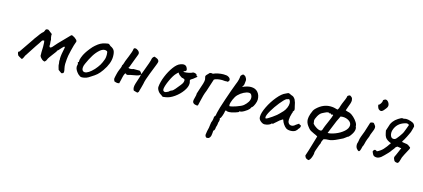

<svg xmlns="http://www.w3.org/2000/svg" viewBox="-59 -1041 3893 1766"><g transform="rotate(15 1887.0 -158.0)"><path d="M466 -26Q464 -34 458.5 -51.5Q453 -69 454 -83Q454 -88 451.5 -99.5Q449 -111 452 -117L451 -129Q451 -165 468 -241Q465 -245 462.5 -246Q460 -247 456 -243Q443 -231 418 -202Q416 -200 410 -195.5Q404 -191 404 -184L368 -136Q364 -130 353 -115.5Q342 -101 337 -86Q334 -78 327.5 -72.5Q321 -67 320 -66Q315 -68 308.5 -70Q302 -72 298 -75.5Q294 -79 288 -85Q268 -104 272 -121Q271 -131 271.5 -141Q272 -151 272 -159Q273 -171 273 -195Q273 -241 268 -252Q257 -251 253 -249Q249 -247 243 -237Q241 -233 231.5 -218.5Q222 -204 207 -183Q192 -160 168.5 -124Q145 -88 146 -89Q134 -75 126 -53Q115 -28 104 -39Q83 -50 73 -58Q64 -74 63 -90Q66 -91 70 -93.5Q74 -96 76 -98Q78 -100 79 -103L155 -214L168 -233Q173 -243 195 -271Q197 -276 214.5 -298Q232 -320 238 -323Q243 -326 246.5 -333.5Q250 -341 251 -343Q254 -359 272 -359Q278 -359 281 -358L320 -328Q319 -324 319 -315Q319 -301 327 -273Q326 -270 326 -264Q326 -256 327.5 -248.5Q329 -241 329 -233Q329 -227 328 -224Q328 -205 338 -205Q345 -205 355 -215Q383 -250 461 -328Q490 -357 492 -360Q495 -365 502 -365Q507 -365 510 -363Q524 -356 531.5 -351Q539 -346 550 -335Q556 -328 556 -320Q556 -315 553 -310Q544 -289 529 -227.5Q514 -166 513 -141Q513 -134 511.5 -119.5Q510 -105 510 -94Q510 -72 514 -55Q519 -36 519 -23Q519 -13 514.5 -9Q510 -5 498 -3Q492 -6 483 -13.5Q474 -21 466 -26Z M652 -34Q619 -69 619 -98Q619 -105 620 -108Q623 -115 622.5 -122Q622 -129 622 -131Q618 -135 618 -136.5Q618 -138 620 -139.5Q622 -141 623 -143Q629 -143 627 -154Q625 -162 635 -189.5Q645 -217 660 -240Q671 -258 692.5 -285Q714 -312 731 -326Q755 -347 774 -357Q793 -367 816 -372Q836 -377 843 -377Q850 -377 855.5 -373.5Q861 -370 870 -361Q897 -349 907.5 -330.5Q918 -312 918 -273Q918 -208 865 -132Q842 -99 822 -81.5Q802 -64 769 -44Q748 -29 730.5 -22.5Q713 -16 691 -15Q679 -15 672 -19Q665 -23 652 -34ZM853 -233Q858 -250 858 -274Q858 -304 850 -308Q840 -313 830 -313Q808 -313 784 -293Q755 -268 732 -231.5Q709 -195 685 -141Q675 -120 675 -100Q675 -85 682.5 -76Q690 -67 703 -67Q736 -67 787 -121Q811 -148 825.5 -172Q840 -196 853 -233Z M1183 -21Q1175 -32 1175 -50Q1175 -65 1181 -85.5Q1187 -106 1194 -126Q1196 -132 1201.5 -149Q1207 -166 1208 -177Q1207 -180 1205 -179Q1203 -178 1203 -176Q1193 -165 1159 -160Q1116 -153 1084 -144L1071 -154Q1063 -154 1057 -136Q1051 -118 1045 -88Q1039 -58 1036 -51L1019 -49Q1010 -49 990 -56Q981 -70 981 -81Q981 -89 984 -99Q986 -106 990.5 -127Q995 -148 1005 -172Q1007 -177 1013 -190.5Q1019 -204 1019 -217Q1026 -226 1030 -240.5Q1034 -255 1037 -263L1057 -312Q1067 -338 1073.5 -356Q1080 -374 1081 -386Q1082 -400 1096 -400Q1110 -400 1124.5 -388Q1139 -376 1139 -361Q1139 -357 1137 -351Q1133 -342 1129 -330Q1125 -318 1119 -304Q1096 -239 1089 -224Q1088 -221 1085 -217.5Q1082 -214 1082 -210Q1086 -206 1099 -206Q1117 -206 1129 -212H1188Q1203 -203 1211 -185L1226 -225Q1262 -318 1266 -345Q1269 -361 1287 -372Q1293 -369 1304.5 -365Q1316 -361 1323 -354.5Q1330 -348 1332 -337Q1331 -327 1327 -316.5Q1323 -306 1322 -303Q1319 -294 1300 -247Q1297 -239 1284.5 -207.5Q1272 -176 1263.5 -149.5Q1255 -123 1252 -103Q1249 -90 1242.5 -66.5Q1236 -43 1233 -33Q1233 -20 1219 -11Q1211 -13 1202 -15.5Q1193 -18 1183 -21Z M1459 -35Q1453 -35 1449 -37.5Q1445 -40 1438 -47Q1416 -58 1403.5 -78.5Q1391 -99 1393 -115Q1397 -161 1419.5 -216Q1442 -271 1473 -313Q1504 -355 1533 -365Q1551 -372 1563 -372Q1587 -372 1597 -352Q1604 -338 1604 -331Q1604 -319 1590 -315Q1587 -315 1583 -312Q1579 -309 1579 -306Q1580 -305 1588 -305Q1605 -305 1630 -310Q1655 -315 1662 -321Q1668 -324 1672 -324L1686 -322Q1703 -317 1703 -310Q1703 -306 1706 -302.5Q1709 -299 1713 -299Q1719 -298 1711.5 -291Q1704 -284 1683 -268Q1678 -265 1668.5 -259Q1659 -253 1657.5 -249Q1656 -245 1658 -238Q1662 -229 1662 -216Q1662 -183 1633.5 -143Q1605 -103 1562.5 -73Q1520 -43 1481 -38Q1466 -35 1459 -35ZM1494 -94Q1507 -107 1515 -110Q1522 -110 1534 -120.5Q1546 -131 1571 -163Q1590 -185 1599.5 -200Q1609 -215 1609 -229Q1609 -235 1608 -238Q1607 -241 1601.5 -243.5Q1596 -246 1591 -248Q1582 -248 1574.5 -252.5Q1567 -257 1553 -268L1537 -288L1520 -271Q1496 -247 1471 -192.5Q1446 -138 1443 -108Q1442 -94 1447.5 -88.5Q1453 -83 1464 -82Q1470 -82 1494 -94Z M1776 -39Q1771 -39 1757 -43Q1736 -51 1736 -71Q1736 -80 1742 -102Q1745 -113 1747.5 -124.5Q1750 -136 1749 -144Q1753 -160 1767 -200Q1776 -224 1783 -248.5Q1790 -273 1790 -288Q1790 -294 1787 -303Q1784 -312 1784 -316Q1784 -325 1792 -333L1817 -359Q1827 -361 1831 -361Q1835 -361 1843 -359L1849 -360Q1864 -368 1891 -373.5Q1918 -379 1943 -379Q1975 -379 1988 -371Q2009 -360 2009 -343Q2009 -340 2007 -332L1994 -322Q1988 -324 1985 -324Q1982 -324 1977 -323Q1972 -322 1968 -323Q1956 -325 1943 -325Q1921 -325 1899.5 -321Q1878 -317 1868 -309Q1867 -302 1830 -192Q1819 -166 1812 -141Q1805 -116 1797 -80L1788 -41Q1780 -39 1776 -39Z M1944 225Q1936 225 1931 216Q1926 209 1926 199Q1926 192 1931 165Q1942 123 1942 107Q1942 102 1944 92.5Q1946 83 1947 75Q1951 68 1954.5 53.5Q1958 39 1958 28Q1958 23 1961.5 16.5Q1965 10 1970 6Q1970 0 1973 -12.5Q1976 -25 1977 -30Q1982 -57 2016 -158Q2050 -259 2074 -321Q2085 -346 2090 -367Q2095 -388 2095 -400Q2095 -404 2097.5 -407.5Q2100 -411 2106 -417Q2113 -424 2119 -424Q2124 -424 2130 -420Q2136 -416 2142 -411Q2148 -402 2151.5 -394Q2155 -386 2155 -377Q2155 -374 2153 -358Q2153 -337 2144 -323.5Q2135 -310 2137 -311Q2182 -332 2217 -332Q2259 -332 2282.5 -305Q2306 -278 2306 -235Q2306 -217 2295.5 -191.5Q2285 -166 2275 -157Q2269 -157 2259 -136Q2246 -120 2216 -102.5Q2186 -85 2174 -89Q2173 -89 2171 -88Q2169 -87 2169 -83Q2169 -79 2135 -68Q2101 -57 2079 -57Q2067 -57 2061 -58.5Q2055 -60 2049 -65Q2042 -58 2042 -52Q2042 -41 2032 -12Q2022 17 2016 17Q2015 18 2013.5 21Q2012 24 2016 28Q2016 31 2015 42Q2014 53 2010 59Q2010 68 2007 83.5Q2004 99 2000 107Q2000 119 1996.5 130.5Q1993 142 1989 142Q1983 144 1983 171Q1982 196 1973 210Q1964 224 1952 224ZM2197 -156Q2218 -174 2231 -194.5Q2244 -215 2244 -236Q2244 -252 2235 -265Q2228 -276 2211 -276Q2191 -276 2163.5 -262Q2136 -248 2113 -225Q2095 -207 2081 -173.5Q2067 -140 2067 -121Q2067 -110 2073 -110Q2088 -110 2133.5 -125.5Q2179 -141 2197 -156Z M2367 -77Q2366 -81 2366 -90Q2366 -127 2394.5 -185.5Q2423 -244 2464 -293.5Q2505 -343 2539 -356Q2560 -367 2566 -367Q2572 -367 2593 -356Q2607 -352 2614 -347Q2621 -342 2632 -327Q2645 -301 2651 -263Q2657 -242 2657 -233Q2657 -225 2651 -219Q2650 -218 2647.5 -215Q2645 -212 2645 -210.5Q2645 -209 2647 -209Q2647 -208 2646 -204.5Q2645 -201 2642 -195Q2630 -157 2630 -130Q2630 -121 2632 -111Q2642 -85 2666 -85Q2686 -85 2704 -103Q2720 -114 2727.5 -118.5Q2735 -123 2735 -116Q2736 -115 2739 -113Q2742 -111 2745 -111Q2752 -111 2752 -102Q2752 -93 2745 -82Q2738 -75 2734 -70Q2730 -65 2730 -62L2715 -48Q2696 -37 2670 -37Q2643 -37 2627 -48Q2613 -58 2600 -77Q2587 -96 2583 -111L2578 -121L2549 -102Q2539 -92 2526 -81.5Q2513 -71 2509 -67Q2501 -57 2495 -57H2485Q2485 -50 2465.5 -41.5Q2446 -33 2431 -33Q2413 -29 2392 -44Q2371 -59 2367 -77ZM2534 -165 2563 -195Q2579 -213 2588.5 -236Q2598 -259 2598 -278Q2598 -295 2593 -302Q2589 -314 2581 -314Q2577 -314 2558 -307Q2539 -295 2504.5 -252Q2470 -209 2443 -163.5Q2416 -118 2416 -97Q2416 -94 2418 -91Q2420 -88 2421 -87Q2432 -87 2477 -118.5Q2522 -150 2534 -165Z M3030 -47Q3062 -47 3116 -74L3159 -95Q3165 -98 3177 -108Q3192 -121 3202 -124Q3218 -139 3232 -163.5Q3246 -188 3246 -209Q3246 -222 3240 -232Q3242 -248 3228 -270Q3214 -292 3194 -310.5Q3174 -329 3158 -336Q3147 -341 3137 -342Q3121 -346 3113 -350L3126 -387Q3133 -404 3138.5 -421.5Q3144 -439 3144 -451Q3143 -454 3142 -463.5Q3141 -473 3135 -479.5Q3129 -486 3116 -493Q3111 -492 3106.5 -489.5Q3102 -487 3098 -485Q3093 -480 3092.5 -476Q3092 -472 3091 -467Q3086 -450 3075 -426Q3061 -394 3057 -380Q3053 -364 3049 -354.5Q3045 -345 3038 -337Q3002 -349 2969 -349Q2900 -349 2842 -294Q2828 -281 2821.5 -268.5Q2815 -256 2807 -233Q2797 -203 2797 -181Q2797 -149 2818 -121L2832 -103Q2841 -92 2853 -84.5Q2865 -77 2886 -68Q2909 -59 2922 -50Q2912 -19 2898 31Q2879 98 2862 147Q2866 163 2875 170.5Q2884 178 2901 181Q2913 174 2921 156Q2929 138 2933 120.5Q2937 103 2934 106Q2935 101 2935.5 97Q2936 93 2937 88Q2940 79 2942.5 71Q2945 63 2948 56Q2961 17 2969 2Q2969 -11 2975.5 -23Q2982 -35 2984 -40Q3004 -47 3030 -47ZM2984 -203Q2961 -151 2957 -137Q2955 -129 2952 -122Q2949 -115 2942 -111Q2924 -108 2898.5 -123Q2873 -138 2860 -155Q2860 -163 2858 -171Q2856 -179 2856 -183Q2856 -199 2872 -228Q2888 -257 2908 -268Q2911 -269 2931 -279.5Q2951 -290 2962 -290Q2967 -290 2970.5 -289Q2974 -288 2977 -284Q2982 -287 2984 -287Q2987 -287 2989.5 -283.5Q2992 -280 2995 -278Q2997 -277 3003 -280Q3009 -283 3013 -278Q3010 -261 2984 -203ZM3103 -285Q3136 -285 3161.5 -268.5Q3187 -252 3187 -227Q3187 -196 3154.5 -167.5Q3122 -139 3078 -122Q3034 -105 3006 -106L3025 -153Q3060 -243 3082 -283Q3096 -285 3103 -285Z M3392 -479Q3400 -480 3410.5 -496.5Q3421 -513 3420 -524Q3420 -528 3423 -531.5Q3426 -535 3430 -536Q3438 -541 3444 -541Q3461 -541 3475 -517Q3481 -504 3481 -494Q3481 -485 3476 -475.5Q3471 -466 3458 -451Q3441 -428 3426 -428Q3416 -428 3404 -438Q3397 -445 3392 -462Q3387 -479 3392 -479ZM3293 -72Q3293 -86 3298 -96Q3298 -101 3300 -108Q3302 -115 3302 -117Q3301 -123 3310 -150Q3328 -190 3358 -291Q3358 -296 3362 -299.5Q3366 -303 3374 -304Q3382 -306 3385 -306Q3391 -306 3395.5 -301.5Q3400 -297 3408 -285Q3414 -279 3414 -267Q3414 -248 3401 -221Q3388 -192 3384 -171Q3372 -144 3365 -121Q3363 -115 3359 -97Q3355 -79 3348 -68Q3342 -40 3337 -29Q3332 -18 3326 -18Q3319 -18 3307 -32Q3293 -46 3293 -72Z M3465 -18Q3456 -32 3450 -49Q3452 -56 3457 -62.5Q3462 -69 3469 -69Q3473 -69 3478 -66Q3480 -66 3482 -64Q3484 -62 3487 -60Q3520 -75 3542.5 -99Q3565 -123 3593 -166Q3576 -171 3559.5 -182Q3543 -193 3536 -205Q3527 -220 3523 -242Q3519 -264 3518 -267Q3522 -276 3530 -304Q3534 -320 3539 -332Q3544 -344 3556 -360Q3571 -380 3598 -397.5Q3625 -415 3636 -415Q3644 -412 3657.5 -415.5Q3671 -419 3677 -417Q3681 -416 3684 -416.5Q3687 -417 3690 -416Q3720 -410 3737 -400.5Q3754 -391 3759 -369Q3757 -362 3753 -344.5Q3749 -327 3744 -313Q3739 -299 3732 -287L3720 -262Q3702 -226 3689 -209L3691 -203Q3704 -200 3717.5 -198.5Q3731 -197 3736 -196Q3748 -193 3759 -184Q3770 -175 3774 -172V-168Q3774 -162 3770 -155Q3758 -131 3751 -119Q3746 -110 3739 -96.5Q3732 -83 3724 -65Q3721 -59 3717 -41Q3710 -19 3709 -16Q3698 -5 3695 -5Q3694 -5 3691 -6.5Q3688 -8 3682 -8Q3668 -11 3663 -23Q3662 -27 3658.5 -33.5Q3655 -40 3655 -45Q3655 -56 3665 -72Q3670 -82 3678 -102Q3682 -113 3692 -135Q3694 -137 3695 -140Q3696 -143 3696 -146H3689L3659 -151Q3656 -149 3648 -143.5Q3640 -138 3636 -127Q3632 -123 3617 -103Q3607 -87 3593 -73Q3560 -38 3540 -21Q3518 -5 3499 -5Q3476 -5 3465 -18ZM3681 -294Q3685 -303 3695 -330Q3705 -357 3710 -371Q3697 -380 3687 -380Q3684 -380 3670 -376Q3595 -354 3574 -282Q3571 -269 3571 -257Q3571 -237 3580 -223.5Q3589 -210 3605 -210Q3612 -210 3619 -213Q3628 -215 3653 -250Q3678 -285 3681 -294Z"/></g></svg>

Font: Caveat
Style: Regular
Weight: 400
Designer: Pablo Impallari
Foundry: Pablo Impallari
Version: Version 1.500; ttfautohint (v1.6)